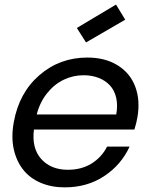

<svg xmlns="http://www.w3.org/2000/svg" viewBox="-20 -808 660 837"><path d="M344.2 -480Q298.8 -480 257.8 -460.4Q216.8 -440.9 185.3 -401.6Q153.8 -362.3 140.1 -309.1H486.8Q494.1 -350.1 486.3 -382.8Q478.5 -415.5 458.5 -436.5Q438.5 -457.5 409.2 -468.8Q379.9 -480 344.2 -480ZM544.9 -168.9Q508.8 -89.8 434.6 -40.5Q360.4 8.8 262.2 8.8Q204.1 8.8 157.5 -11Q110.8 -30.8 81.3 -67.9Q51.8 -105 40 -157.5Q28.3 -210 40 -274.9Q63 -403.3 151.6 -480.2Q240.2 -557.1 360.8 -557.1Q439 -557.1 493.4 -522.9Q547.9 -488.8 569.8 -429.7Q591.8 -370.6 579.1 -296.9Q575.7 -275.4 565.9 -243.2H127.9Q117.7 -161.6 159.9 -114.7Q202.1 -67.9 275.9 -67.9Q335.4 -67.9 379.4 -95.2Q423.3 -122.6 446.8 -168.9ZM485.8 -788.1 525.9 -722.2 355 -623 314.9 -686Z"/></svg>

Font: SVN-Poppins
Style: Italic
Weight: 400
Italic angle: -10°
Designer: Ninad Kale (Devanagari), Jonny Pinhorn (Latin)
Foundry: Indian Type Foundry
Version: Version 3.002 2017